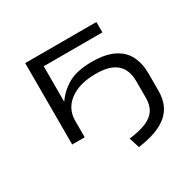

<svg xmlns="http://www.w3.org/2000/svg" viewBox="-149 -658 1027 1009"><g transform="rotate(-30 365.0 -153.5)"><path d="M418 187 398 124Q458 117 498.5 101Q539 85 559 56Q579 27 579 -18V-119Q579 -190 538.5 -225Q498 -260 414 -260Q314 -260 255.5 -216.5Q197 -173 197 -100V0H121V-494H553V-431H197V-214H196Q229 -263 282 -294Q335 -325 428 -325Q508 -325 558.5 -300Q609 -275 632 -229.5Q655 -184 655 -124V-19Q655 27 640.5 62Q626 97 596.5 122Q567 147 522.5 163Q478 179 418 187Z"/></g></svg>

Font: Nunito Sans 7pt Expanded Light
Style: Regular
Weight: 300
Width: 7
Designer: Vernon Adams
Foundry: Vernon Adams
Version: Version 3.101;gftools[0.9.27]